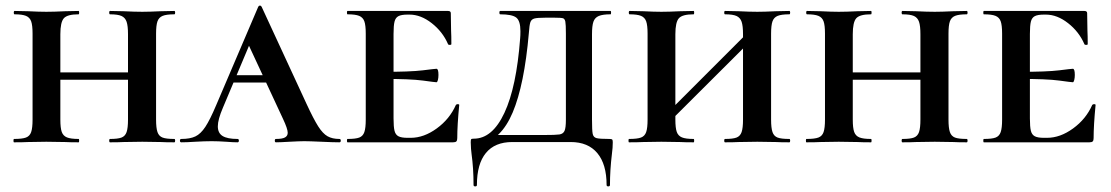

<svg xmlns="http://www.w3.org/2000/svg" viewBox="-20 -507 3959 684"><path d="M372 -456Q369 -456 369 -462Q369 -468 372 -468L420 -467Q460 -465 487 -465Q511 -465 553 -467L601 -468Q604 -468 604 -462Q604 -456 601 -456Q573 -456 559.5 -450.5Q546 -445 541 -431Q536 -417 536 -387V-81Q536 -51 541 -36.5Q546 -22 559 -17Q572 -12 601 -12Q604 -12 604 -6Q604 0 601 0Q570 0 553 -1L487 -2L420 -1Q403 0 372 0Q369 0 369 -6Q369 -12 372 -12Q400 -12 413 -17Q426 -22 431 -36.5Q436 -51 436 -81V-385Q436 -415 431 -429.5Q426 -444 413 -450Q400 -456 372 -456ZM143 -249H482V-223H143ZM32 -456Q29 -456 29 -462Q29 -468 32 -468L80 -467Q120 -465 145 -465Q172 -465 212 -467L260 -468Q262 -468 262 -462Q262 -456 260 -456Q220 -456 207.5 -442Q195 -428 195 -385V-81Q195 -51 200 -37Q205 -23 218.5 -17.5Q232 -12 260 -12Q262 -12 262 -6Q262 0 260 0Q229 0 212 -1L145 -2L80 -1Q62 0 30 0Q28 0 28 -6Q28 -12 30 -12Q59 -12 72.5 -17Q86 -22 91 -36.5Q96 -51 96 -81V-387Q96 -417 91 -431Q86 -445 72.5 -450.5Q59 -456 32 -456Z M812 -239H995L1002 -213H797ZM1189 0Q1168 0 1126 -2Q1082 -4 1064 -4Q1047 -4 1011 -2Q977 0 963 0Q959 0 959 -6Q959 -12 963 -12Q986 -12 995.5 -17.5Q1005 -23 1005 -34Q1005 -48 988 -84L861 -357L905 -434L774 -123Q756 -81 756 -57Q756 -33 773 -22.5Q790 -12 826 -12Q831 -12 831 -6Q831 0 826 0Q812 0 786 -2Q758 -4 734 -4Q709 -4 675 -2Q645 0 626 0Q621 0 621 -6Q621 -12 626 -12Q657 -12 676 -21Q695 -30 711.5 -55Q728 -80 750 -132L900 -483Q902 -487 906 -487Q910 -487 912 -483L1072 -137Q1097 -83 1113.5 -57Q1130 -31 1147 -21.5Q1164 -12 1189 -12Q1194 -12 1194 -6Q1194 0 1189 0Z M1218 -12Q1247 -12 1260 -17Q1273 -22 1278 -36.5Q1283 -51 1283 -81V-387Q1283 -417 1278 -431Q1273 -445 1259.5 -450.5Q1246 -456 1218 -456Q1216 -456 1216 -462Q1216 -468 1218 -468H1576Q1586 -468 1586 -460L1587 -398Q1588 -379 1588 -350Q1588 -347 1582.5 -347Q1577 -347 1576 -350Q1557 -394 1518 -424.5Q1479 -455 1439 -455H1432Q1410 -455 1399.5 -449.5Q1389 -444 1385.5 -430Q1382 -416 1382 -386V-85Q1382 -55 1385.5 -41Q1389 -27 1399.5 -21.5Q1410 -16 1432 -16H1443Q1490 -16 1536 -49.5Q1582 -83 1604 -133Q1606 -136 1611 -136Q1616 -136 1616 -133Q1609 -61 1609 -15Q1609 -7 1606 -3.5Q1603 0 1594 0H1218Q1216 0 1216 -6Q1216 -12 1218 -12ZM1338 -226V-251Q1443 -251 1486.5 -256.5Q1530 -262 1535 -262Q1542 -262 1542 -240Q1542 -230 1540 -222Q1538 -214 1535 -214Q1530 -214 1486.5 -220Q1443 -226 1338 -226Z M1660 42Q1659 35 1658 23Q1657 11 1657 0Q1657 -9 1658.5 -11Q1660 -13 1668 -13Q1734 -13 1777 -105Q1820 -197 1833 -370Q1834 -380 1834 -396Q1834 -433 1819 -444.5Q1804 -456 1762 -456Q1759 -456 1759 -462Q1759 -468 1762 -468H2155Q2157 -468 2157 -462Q2157 -456 2155 -456Q2127 -456 2113 -450Q2099 -444 2094 -429.5Q2089 -415 2089 -385V-81Q2089 -42 2091.5 -30Q2094 -18 2105 -15Q2116 -12 2151 -12Q2159 -12 2161 -10Q2163 -8 2163 0Q2163 19 2160 41Q2153 99 2153 152Q2153 157 2147 157Q2141 157 2141 152Q2141 78 2108 38.5Q2075 -1 2013 -1H1805Q1743 -1 1711 38Q1679 77 1679 152Q1679 157 1673 157Q1667 157 1667 152Q1667 93 1660 42ZM1720 -26H1916Q1960 -26 1973 -28Q1986 -30 1991 -40.5Q1996 -51 1996 -81V-387Q1996 -420 1994 -430Q1992 -440 1985.5 -442Q1979 -444 1955 -444H1923Q1894 -444 1883.5 -441Q1873 -438 1869.5 -428Q1866 -418 1864 -389Q1848 -205 1806.5 -106.5Q1765 -8 1689 8Z M2563 -456Q2560 -456 2560 -462Q2560 -468 2563 -468L2611 -467Q2651 -465 2678 -465Q2702 -465 2744 -467L2792 -468Q2795 -468 2795 -462Q2795 -456 2792 -456Q2764 -456 2750.5 -450.5Q2737 -445 2732 -431Q2727 -417 2727 -387V-81Q2727 -51 2732 -36.5Q2737 -22 2750 -17Q2763 -12 2792 -12Q2795 -12 2795 -6Q2795 0 2792 0Q2761 0 2744 -1L2678 -2L2611 -1Q2594 0 2563 0Q2560 0 2560 -6Q2560 -12 2563 -12Q2591 -12 2604 -17Q2617 -22 2622 -36.5Q2627 -51 2627 -81V-385Q2627 -415 2622 -429.5Q2617 -444 2604 -450Q2591 -456 2563 -456ZM2326 -73 2673 -420 2693 -400 2345 -53ZM2223 -456Q2220 -456 2220 -462Q2220 -468 2223 -468L2271 -467Q2311 -465 2336 -465Q2363 -465 2403 -467L2451 -468Q2453 -468 2453 -462Q2453 -456 2451 -456Q2411 -456 2398.5 -442Q2386 -428 2386 -385V-81Q2386 -51 2391 -37Q2396 -23 2409.5 -17.5Q2423 -12 2451 -12Q2453 -12 2453 -6Q2453 0 2451 0Q2420 0 2403 -1L2336 -2L2271 -1Q2253 0 2221 0Q2219 0 2219 -6Q2219 -12 2221 -12Q2250 -12 2263.5 -17Q2277 -22 2282 -36.5Q2287 -51 2287 -81V-387Q2287 -417 2282 -431Q2277 -445 2263.5 -450.5Q2250 -456 2223 -456Z M3195 -456Q3192 -456 3192 -462Q3192 -468 3195 -468L3243 -467Q3283 -465 3310 -465Q3334 -465 3376 -467L3424 -468Q3427 -468 3427 -462Q3427 -456 3424 -456Q3396 -456 3382.5 -450.5Q3369 -445 3364 -431Q3359 -417 3359 -387V-81Q3359 -51 3364 -36.5Q3369 -22 3382 -17Q3395 -12 3424 -12Q3427 -12 3427 -6Q3427 0 3424 0Q3393 0 3376 -1L3310 -2L3243 -1Q3226 0 3195 0Q3192 0 3192 -6Q3192 -12 3195 -12Q3223 -12 3236 -17Q3249 -22 3254 -36.5Q3259 -51 3259 -81V-385Q3259 -415 3254 -429.5Q3249 -444 3236 -450Q3223 -456 3195 -456ZM2966 -249H3305V-223H2966ZM2855 -456Q2852 -456 2852 -462Q2852 -468 2855 -468L2903 -467Q2943 -465 2968 -465Q2995 -465 3035 -467L3083 -468Q3085 -468 3085 -462Q3085 -456 3083 -456Q3043 -456 3030.5 -442Q3018 -428 3018 -385V-81Q3018 -51 3023 -37Q3028 -23 3041.5 -17.5Q3055 -12 3083 -12Q3085 -12 3085 -6Q3085 0 3083 0Q3052 0 3035 -1L2968 -2L2903 -1Q2885 0 2853 0Q2851 0 2851 -6Q2851 -12 2853 -12Q2882 -12 2895.5 -17Q2909 -22 2914 -36.5Q2919 -51 2919 -81V-387Q2919 -417 2914 -431Q2909 -445 2895.5 -450.5Q2882 -456 2855 -456Z M3485 -12Q3514 -12 3527 -17Q3540 -22 3545 -36.5Q3550 -51 3550 -81V-387Q3550 -417 3545 -431Q3540 -445 3526.5 -450.5Q3513 -456 3485 -456Q3483 -456 3483 -462Q3483 -468 3485 -468H3843Q3853 -468 3853 -460L3854 -398Q3855 -379 3855 -350Q3855 -347 3849.5 -347Q3844 -347 3843 -350Q3824 -394 3785 -424.5Q3746 -455 3706 -455H3699Q3677 -455 3666.5 -449.5Q3656 -444 3652.5 -430Q3649 -416 3649 -386V-85Q3649 -55 3652.5 -41Q3656 -27 3666.5 -21.5Q3677 -16 3699 -16H3710Q3757 -16 3803 -49.5Q3849 -83 3871 -133Q3873 -136 3878 -136Q3883 -136 3883 -133Q3876 -61 3876 -15Q3876 -7 3873 -3.5Q3870 0 3861 0H3485Q3483 0 3483 -6Q3483 -12 3485 -12ZM3605 -226V-251Q3710 -251 3753.5 -256.5Q3797 -262 3802 -262Q3809 -262 3809 -240Q3809 -230 3807 -222Q3805 -214 3802 -214Q3797 -214 3753.5 -220Q3710 -226 3605 -226Z"/></svg>

Font: Cormorant Unicase
Style: Bold
Weight: 700
Designer: Christian Thalmann (Catharsis Fonts)
Foundry: Catharsis Fonts
Version: Version 4.000